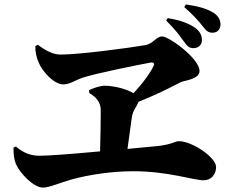

<svg xmlns="http://www.w3.org/2000/svg" viewBox="-20 -859 1040 869"><path d="M813 -670C828 -649 837 -641 856 -641C877 -641 894 -656 894 -676C894 -698 886 -715 866 -731C836 -754 790 -769 739 -777L732 -766C776 -723 795 -695 813 -670ZM896 -742C914 -719 922 -711 942 -711C969 -711 978 -732 978 -749C978 -772 964 -792 940 -805C909 -822 875 -831 821 -839L814 -827C856 -790 878 -765 896 -742ZM41 -191C41 -156 44 -137 52 -117C66 -81 130 -10 174 -10C204 -10 251 -32 305 -47C381 -68 486 -84 583 -84C741 -84 856 -43 902 -43C936 -43 958 -70 958 -103C958 -147 849 -220 790 -220C772 -220 758 -205 694 -198L557 -185L576 -323C581 -364 601 -376 606 -398C687 -430 746 -460 798 -487C813 -495 883 -499 883 -538C883 -594 745 -694 714 -694C686 -694 675 -662 639 -655C564 -642 339 -612 254 -612C223 -612 190 -627 152 -656L140 -651C139 -625 145 -600 154 -578C173 -532 226 -477 266 -477C296 -477 314 -493 353 -507C404 -525 612 -567 663 -576C674 -578 680 -572 676 -563C666 -538 631 -487 584 -437C551 -458 491 -471 454 -471C433 -471 402 -460 383 -451L384 -438C404 -426 436 -405 436 -359C436 -309 435 -241 433 -174C316 -163 200 -154 160 -154C118 -154 84 -168 52 -196Z"/></svg>

Font: Source Han Serif KR Heavy
Style: Regular
Weight: 900
Designer: Ryoko NISHIZUKA 西塚涼子 (kana & ideographs); Frank Grießhammer (Latin, Greek & Cyrillic); Wenlong ZHANG 张文龙 (bopomofo); San
Foundry: Adobe
Version: Version 2.001;hotconv 1.1.0;makeotfexe 2.6.0